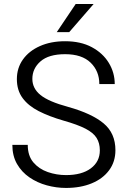

<svg xmlns="http://www.w3.org/2000/svg" viewBox="-20 -926 633 956"><path d="M477.1 -177.2Q477.1 -213.4 460.9 -239.3Q444.8 -265.1 405.5 -285.4Q366.2 -305.7 295.4 -325.7Q224.6 -346.2 172.6 -372.8Q120.6 -399.4 92.3 -438Q64 -476.6 64 -532.2Q64 -587.4 94.2 -629.9Q124.5 -672.4 178.7 -696.5Q232.9 -720.7 304.2 -720.7Q381.8 -720.7 437 -691.2Q492.2 -661.6 521.7 -613Q551.3 -564.5 551.3 -507.3H474.6Q474.6 -571.8 431.2 -614Q387.7 -656.2 304.2 -656.2Q222.7 -656.2 181.9 -620.6Q141.1 -585 141.1 -533.2Q141.1 -485.8 181.6 -452.9Q222.2 -419.9 319.8 -393.6Q437 -360.8 495.8 -311.8Q554.7 -262.7 554.7 -178.2Q554.7 -120.6 523.4 -78.4Q492.2 -36.1 436.8 -13.2Q381.3 9.8 308.6 9.8Q260.3 9.8 212.9 -3.2Q165.5 -16.1 126.7 -42.7Q87.9 -69.3 64.7 -109.6Q41.5 -149.9 41.5 -204.6H118.2Q118.2 -150.4 146.2 -117.4Q174.3 -84.5 218 -69.3Q261.7 -54.2 308.6 -54.2Q387.2 -54.2 432.1 -87.6Q477.1 -121.1 477.1 -177.2ZM262.7 -766.1 356.9 -906.2H446.3L324.7 -766.1Z"/></svg>

Font: Vazirmatn RD Light
Style: Regular
Weight: 300
Designer: Saber Rastikerdar
Foundry: Saber Rastikerdar
Version: Version 32.102